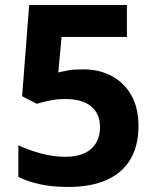

<svg xmlns="http://www.w3.org/2000/svg" viewBox="-20 -734 622 764"><path d="M312 -458Q375 -458 424.5 -431.5Q474 -405 502.5 -355Q531 -305 531 -233Q531 -155 499.5 -101Q468 -47 405.5 -18.5Q343 10 251 10Q190 10 140.5 -0.5Q91 -11 53 -30V-156Q90 -138 141 -124Q192 -110 239 -110Q283 -110 314 -123.5Q345 -137 361.5 -164Q378 -191 378 -228Q378 -281 343 -310.5Q308 -340 239 -340Q207 -340 178.5 -334Q150 -328 126 -321L68 -351L96 -714H485V-587H225L212 -446Q230 -450 251.5 -454Q273 -458 312 -458Z"/></svg>

Font: Noto Sans Hebrew Thin
Style: Bold
Weight: 700
Version: Version 3.001